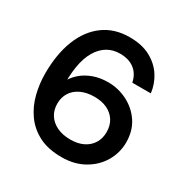

<svg xmlns="http://www.w3.org/2000/svg" viewBox="-165 -853 980 1007"><g transform="rotate(30 325.0 -350.0)"><path d="M341 12Q258 12 202 -17Q146 -46 111.5 -95Q77 -144 62 -204Q47 -264 47 -326Q47 -443 81 -529.5Q115 -616 180 -664Q245 -712 337 -712Q412 -712 463.5 -684Q515 -656 544 -610.5Q573 -565 579 -512H467Q457 -560 423.5 -586Q390 -612 336 -612Q251 -612 204 -534Q157 -456 164 -295L153 -337Q168 -368 196.5 -394Q225 -420 266 -435.5Q307 -451 357 -451Q419 -451 474 -423Q529 -395 562.5 -344.5Q596 -294 596 -224Q596 -162 564.5 -108Q533 -54 475 -21Q417 12 341 12ZM334 -91Q379 -91 411.5 -107Q444 -123 462 -152Q480 -181 480 -220Q480 -260 461.5 -289Q443 -318 410.5 -333.5Q378 -349 333 -349Q287 -349 252.5 -333Q218 -317 199.5 -288Q181 -259 181 -221Q181 -182 199.5 -153Q218 -124 252.5 -107.5Q287 -91 334 -91Z"/></g></svg>

Font: Host Grotesk Light SemiBold
Style: Regular
Weight: 600
Version: Version 1.003